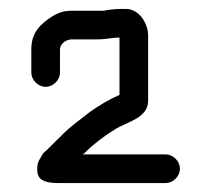

<svg xmlns="http://www.w3.org/2000/svg" viewBox="-20 -697 472 429"><path d="M114 -535V-587C114 -598 127 -608 135 -608C136 -609 138 -609 139 -609H197C218 -609 228 -613 247 -613V-485C222 -474 201 -461 181 -447L145 -419C129 -406 124 -401 108 -385L90 -367C86 -363 81 -359 76 -354L68 -340C63 -331 62 -321 64 -310C67 -292 87 -288 110 -288H350C367 -288 382 -303 382 -320C382 -337 367 -352 350 -352H165C168 -354 170 -356 171 -357C190 -376 214 -394 237 -408C264 -425 311 -433 311 -472V-617C311 -647 289 -677 262 -677H248C237 -677 221 -675 212 -673H139C122 -673 109 -668 96 -660C72 -644 50 -626 50 -587V-535C50 -518 65 -503 82 -503C99 -503 114 -518 114 -535Z"/></svg>

Font: Electronic
Style: SeBd
Weight: 600
Version: Version 1.011